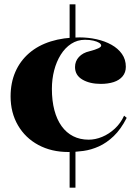

<svg xmlns="http://www.w3.org/2000/svg" viewBox="-20 -728 638 888"><path d="M302 -708H329V-540H302ZM302 -45H329V140H302ZM296 -25Q218 -25 157.5 -57.5Q97 -90 63 -148.5Q29 -207 29 -282Q29 -345 51 -395.5Q73 -446 114.5 -482Q156 -518 215 -536.5Q274 -555 348 -555Q388 -555 426.5 -546.5Q465 -538 495.5 -521Q526 -504 544 -478.5Q562 -453 562 -419Q562 -393 547 -375Q532 -357 506 -348.5Q480 -340 446 -340Q395 -340 361 -360Q327 -380 327 -418Q327 -445 345 -464.5Q363 -484 394 -491Q448 -505 448 -517Q448 -524 438.5 -530Q429 -536 412 -540Q395 -544 373 -544Q338 -544 309.5 -525.5Q281 -507 261 -475Q241 -443 230.5 -402.5Q220 -362 220 -317Q220 -262 231.5 -218.5Q243 -175 265 -144.5Q287 -114 318.5 -98Q350 -82 390 -82Q421 -82 452.5 -95Q484 -108 511 -133Q538 -158 554 -193L566 -183Q539 -130 506 -98.5Q473 -67 437.5 -51Q402 -35 366 -30Q330 -25 296 -25Z"/></svg>

Font: Kalnia Thin SemiBold
Style: Regular
Weight: 600
Version: Version 1.105